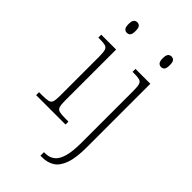

<svg xmlns="http://www.w3.org/2000/svg" viewBox="-291 -831 1159 1159"><g transform="rotate(45 288.0 -251.5)"><path d="M29 0V-25H56Q90 -25 106.5 -29Q123 -33 128.5 -48Q134 -63 134 -97V-435Q134 -471 128.5 -487Q123 -503 107.5 -507Q92 -511 64 -511H49V-536H176V-98Q176 -64 181.5 -48.5Q187 -33 204 -29Q221 -25 254 -25H280V0ZM150 -653Q137 -653 128.5 -662.5Q120 -672 120 -698Q120 -724 128.5 -733.5Q137 -743 150 -743Q164 -743 172 -733.5Q180 -724 180 -698Q180 -672 172 -662.5Q164 -653 150 -653ZM306 240V210H316Q351 210 375.5 191.5Q400 173 413 129Q426 85 426 8V-435Q426 -471 420.5 -487Q415 -503 399.5 -507Q384 -511 356 -511H341V-536H468V8Q468 97 449.5 148Q431 199 398 219.5Q365 240 322 240ZM442 -653Q429 -653 420.5 -662.5Q412 -672 412 -698Q412 -724 420.5 -733.5Q429 -743 442 -743Q456 -743 464 -733.5Q472 -724 472 -698Q472 -672 464 -662.5Q456 -653 442 -653Z"/></g></svg>

Font: Noto Serif Bengali ExtraLight
Style: Regular
Weight: 250
Version: Version 2.003